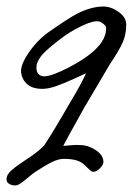

<svg xmlns="http://www.w3.org/2000/svg" viewBox="-45 -544 410 592"><path d="M344.2 -467.8Q344.2 -438.5 333.7 -414.1Q323.2 -389.6 293.9 -346.2Q284.2 -329.1 256.8 -283.2Q229.5 -237.3 215.8 -213.9Q160.6 -115.2 149.9 -94.2Q153.8 -94.2 168.5 -95.7Q183.1 -97.2 189.2 -97.2Q195.3 -97.2 211.9 -96.2Q234.4 -92.8 254.2 -78.4Q273.9 -64 273.9 -43.9Q273.9 -36.6 263.4 -25.4Q252.9 -14.2 242.2 -14.2Q238.8 -14.2 234.1 -17.8Q229.5 -21.5 222.4 -28.8Q215.3 -36.1 210 -40Q192.4 -54.2 151.9 -54.2Q135.3 -54.2 115 -44.2Q94.7 -34.2 64 -14.2Q57.1 -9.8 43.7 1.7Q30.3 13.2 19.8 20.5Q9.3 27.8 2 27.8Q-8.8 27.8 -16.8 22.9Q-24.9 18.1 -24.9 8.8Q-24.9 -6.3 -7.3 -21Q10.3 -35.6 41.5 -55.9Q72.8 -76.2 91.8 -96.2Q120.6 -140.6 147.9 -188Q154.8 -200.2 168.2 -222.9Q181.6 -245.6 188.7 -257.6Q195.8 -269.5 204.8 -286.6Q213.9 -303.7 220.2 -317.9Q217.3 -316.9 182.9 -301Q148.4 -285.2 125.7 -277.6Q103 -270 85.9 -270Q55.2 -270 38.8 -284.4Q22.5 -298.8 20 -321.8Q18.1 -344.7 44.4 -382.8Q70.8 -420.9 106 -445.8Q167.5 -488.8 192.4 -501.5Q235.8 -523.9 273.9 -523.9Q297.4 -523.9 320.8 -507.3Q344.2 -490.7 344.2 -467.8ZM282.2 -458Q282.2 -463.4 274.4 -470Q266.6 -476.6 259.8 -478Q243.2 -481.4 205.6 -463.4Q168 -445.3 136.2 -419.9Q133.8 -418 126 -411.9Q118.2 -405.8 115.5 -403.3Q112.8 -400.9 106 -395.3Q99.1 -389.6 96.2 -386.5Q93.3 -383.3 88.1 -378.2Q83 -373 80.3 -369.1Q77.6 -365.2 74.7 -360.4Q71.8 -355.5 70.1 -351.1Q68.4 -346.7 67.9 -341.8Q64.5 -317.9 82 -310.1Q97.7 -303.7 143.3 -324.5Q189 -345.2 226.1 -372.1Q283.7 -415 282.2 -458Z"/></svg>

Font: Gogol
Style: Regular
Weight: 400
Italic angle: -48°
Designer: Gennady Fridman
Foundry: ParaType Ltd
Version: Version 1.001